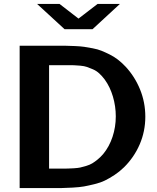

<svg xmlns="http://www.w3.org/2000/svg" viewBox="-20 -958 799 978"><path d="M569.8 -365.2Q569.8 -416.5 555.2 -466.1Q540.5 -515.6 513.2 -553.2Q500 -570.8 485.6 -584Q471.2 -597.2 453.9 -604.7Q436.5 -612.3 423.1 -616.9Q409.7 -621.6 388.7 -623.5Q367.7 -625.5 356.2 -625.7Q344.7 -626 321.8 -626H230V-99.1H291Q313.5 -99.1 324.2 -99.4Q335 -99.6 355.7 -100.8Q376.5 -102.1 388.7 -104.7Q400.9 -107.4 418.9 -112.8Q437 -118.2 450 -126Q462.9 -133.8 477.8 -146Q492.7 -158.2 505.9 -173.8Q536.6 -210.9 553.2 -261Q569.8 -311 569.8 -365.2ZM720.2 -363.8Q720.2 -289.1 691.7 -222.9Q663.1 -156.7 611.8 -106Q589.4 -84 563.5 -66.9Q537.6 -49.8 514.6 -38.6Q491.7 -27.3 460.4 -19.8Q429.2 -12.2 407.5 -8.3Q385.7 -4.4 350.3 -2.4Q314.9 -0.5 295.4 -0.2Q275.9 0 237.8 0H80.1V-725.1H269Q300.3 -725.1 316.4 -724.9Q332.5 -724.6 361.6 -723.4Q390.6 -722.2 408.7 -719.5Q426.8 -716.8 452.6 -711.9Q478.5 -707 497.6 -699.2Q516.6 -691.4 538.8 -680.4Q561 -669.4 580.8 -654.1Q600.6 -638.7 619.1 -619.1Q666.5 -568.4 693.4 -502.4Q720.2 -436.5 720.2 -363.8ZM379.9 -863.3 477.1 -938H590.8L451.2 -809.1H309.1L168.9 -938H283.2Z"/></svg>

Font: Aurulent Sans
Style: Bold
Weight: 700
Version: Version 2007.05.04